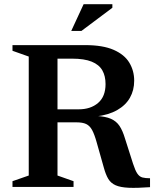

<svg xmlns="http://www.w3.org/2000/svg" viewBox="-20 -891 740 915"><path d="M355 -370Q412 -370 447.5 -400.5Q483 -431 483 -490.5Q483 -529 467.5 -556Q452 -583 417 -597.2Q382 -611.5 323 -611.5H150L166 -676H386Q470 -676 521.5 -653.5Q573 -631 596.2 -592.5Q619.5 -554 619.5 -506.5Q619.5 -461 599.2 -425.2Q579 -389.5 538.2 -366.2Q497.5 -343 437 -336V-338.5Q482 -336.5 508.2 -325Q534.5 -313.5 549.5 -291Q564.5 -268.5 575.5 -231.5L614 -111Q624.5 -78.5 634.5 -63.8Q644.5 -49 658.8 -45.2Q673 -41.5 695 -41.5V1Q632.5 5.5 593.2 3.8Q554 2 531.2 -8Q508.5 -18 496.2 -38.2Q484 -58.5 475 -91.5L440.5 -213.5Q430 -251 419 -271.2Q408 -291.5 391 -299.8Q374 -308 344 -308H163L147 -370ZM254 -676V-54.5L330.5 -27.5V0H39.5V-27.5L117 -54.5V-621.5L39.5 -649V-676ZM319.5 -743.5 378.5 -871H515.5V-854L368 -743.5Z"/></svg>

Font: Newsreader 16pt SemiBold
Style: Regular
Weight: 600
Designer: Hugues Gentile
Foundry: Production Type
Version: Version 1.003